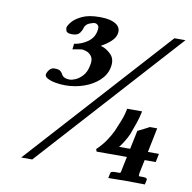

<svg xmlns="http://www.w3.org/2000/svg" viewBox="-80 -717 872 873"><g transform="rotate(10 356.5 -280.0)"><path d="M311 -570Q316 -591 309 -598.5Q302 -606 294 -606Q285 -606 268.5 -599Q252 -592 247 -575Q245 -565 235.5 -551.5Q226 -538 200 -538Q176 -538 172.5 -549.5Q169 -561 170 -564Q172 -574 186 -591Q200 -608 230.5 -622.5Q261 -637 312 -637Q361 -637 386 -621Q411 -605 405 -576Q401 -557 382.5 -540Q364 -523 338 -509Q365 -502 386.5 -480Q408 -458 400 -420Q393 -385 365 -359Q337 -333 296 -318.5Q255 -304 210 -304Q187 -304 164.5 -308Q142 -312 127.5 -320Q113 -328 115 -339Q118 -351 127 -361Q136 -371 149 -371Q170 -371 177.5 -364Q185 -357 188 -350Q197 -333 227 -333Q234 -333 250.5 -339.5Q267 -346 283.5 -363.5Q300 -381 306 -413Q312 -440 302.5 -454Q293 -468 279 -473Q265 -478 256 -478Q255 -478 214 -471L217 -497Q251 -502 278 -521Q305 -540 311 -570ZM662 -601H713L121 54H70ZM656 -184 633 -71H684L676 -32H625L613 25Q609 45 614 45H630Q643 45 646.5 48Q650 51 650 54L645 77L560 76L476 77L481 54Q481 45 504 45H522Q526 45 527.5 41.5Q529 38 531 25L543 -32H403L399 -43Q425 -68 442 -93.5Q459 -119 469 -141Q478 -161 489.5 -190.5Q501 -220 506 -248H575Q569 -218 559.5 -191Q550 -164 540 -137Q533 -121 521.5 -102Q510 -83 500 -71H551L569 -157Q569 -157 582.5 -163.5Q596 -170 609 -177Q622 -184 622 -184Z"/></g></svg>

Font: Libertinus Serif Semibold Italic
Style: Regular
Weight: 600
Italic angle: -11.5°
Designer: Philipp H. Poll, Khaled Hosny
Foundry: Caleb Maclennan
Version: Version 7.051;RELEASE